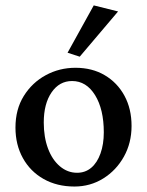

<svg xmlns="http://www.w3.org/2000/svg" viewBox="-20 -681 544 709"><path d="M254.9 7.8Q190.4 7.8 141.1 -20Q91.8 -47.9 64.5 -97.2Q37.1 -146.5 37.1 -210Q37.1 -277.3 67.9 -326.7Q98.6 -376 148.9 -403.3Q199.2 -430.7 258.8 -430.7Q320.3 -430.7 366.7 -403.3Q413.1 -376 439.5 -327.6Q465.8 -279.3 465.8 -215.8Q465.8 -153.3 437.5 -102.5Q409.2 -51.8 361.3 -22Q313.5 7.8 254.9 7.8ZM264.6 -43Q294.9 -43 316.9 -61.5Q338.9 -80.1 351.1 -114.3Q363.3 -148.4 363.3 -192.4Q363.3 -277.3 331.1 -329.6Q298.8 -381.8 246.1 -381.8Q199.2 -381.8 170.4 -339.8Q141.6 -297.9 141.6 -228.5Q141.6 -174.8 157.2 -132.8Q172.9 -90.8 201.2 -66.9Q229.5 -43 264.6 -43ZM274.4 -471.7 229.5 -486.3 326.2 -661.1 416 -638.7Z"/></svg>

Font: Crimson Pro ExtraLight Medium
Style: Regular
Weight: 500
Version: Version 1.002